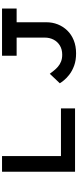

<svg xmlns="http://www.w3.org/2000/svg" viewBox="526 -1266 750 1841"><g transform="rotate(-90 900.5 -345.0)"><path d="M175 0V-700H325V-135H782V0ZM1310 10Q1242 10 1192 -8.5Q1142 -27 1107.5 -53.5Q1073 -80 1052 -106Q1031 -132 1023 -146L1114 -242Q1128 -224 1144.5 -203Q1161 -182 1182.5 -163.5Q1204 -145 1232 -134Q1260 -123 1297 -123Q1348 -123 1385 -145.5Q1422 -168 1441.5 -206Q1461 -244 1461 -290V-560H1287V-700H1740V-560H1608V-273Q1608 -217 1588 -166Q1568 -115 1529.5 -75Q1491 -35 1435.5 -12.5Q1380 10 1310 10Z"/></g></svg>

Font: Lexend Zetta SemiBold
Style: Regular
Weight: 600
Designer: Bonnie Shaver-Troup, Thomas Jockin
Foundry: Lexend
Version: Version 1.007